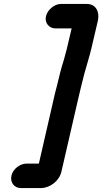

<svg xmlns="http://www.w3.org/2000/svg" viewBox="-20 -788 519 973"><path d="M261 -644H343L318 -538C315 -525 310 -507 304 -486C290 -443 279 -397 268 -351C262 -330 257 -308 252 -286L177 41H115C81 41 46 68 38 102C30 136 52 165 86 165H189C234 164 280 129 291 83L376 -286C386 -330 396 -370 407 -413C417 -450 434 -504 442 -538L476 -683C486 -728 466 -768 420 -768H289C256 -768 221 -739 213 -706C205 -673 228 -644 261 -644Z"/></svg>

Font: Electronic
Style: ThkIt
Weight: 900
Version: Version 1.011